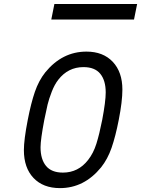

<svg xmlns="http://www.w3.org/2000/svg" viewBox="-20 -937 711 967"><path d="M281.9 10.4Q197.3 10.4 148.8 -40.7Q100.3 -91.8 100.3 -181Q100.3 -233.1 119.8 -333.3Q136.1 -417.3 155.6 -474.3Q175.1 -531.2 208.3 -572.9Q293.6 -677.1 415.4 -677.1Q499.3 -677.1 547.9 -625.7Q596.4 -574.2 596.4 -485.7Q596.4 -426.4 578.1 -333.3Q561.8 -250 542 -192.7Q522.1 -135.4 488.9 -93.8Q403.6 10.4 281.9 10.4ZM512.4 -471.4Q512.4 -531.9 485 -565.4Q457.7 -599 400.4 -599Q322.9 -599 273.4 -535.2Q254.6 -511.1 240.6 -474.9Q226.6 -438.8 219.7 -410.5Q212.9 -382.2 203.1 -333.3Q184.2 -233.7 184.2 -195.3Q184.2 -134.8 211.9 -101.2Q239.6 -67.7 296.9 -67.7Q374.3 -67.7 423.8 -131.5Q450.5 -165.4 465.5 -213.2Q480.5 -261.1 494.8 -333.3Q512.4 -426.4 512.4 -471.4ZM253.9 -916.7H670.6L654.9 -838.5H238.3Z"/></svg>

Font: Monoid
Style: Italic
Weight: 400
Width: 4
Italic angle: -11°
Monospace: yes
Version: Version 0.61